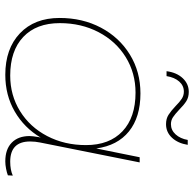

<svg xmlns="http://www.w3.org/2000/svg" viewBox="-24 -724 750 743"><g transform="rotate(90 351.5 -352.0)"><path d="M659 -26 658 -7Q648 -3 632.5 0Q617 3 604 3Q557 3 531.5 -22Q506 -47 506 -91Q506 -102 510 -126L512 -134Q474 -70 411 -33.5Q348 3 269 3Q168 3 108.5 -53.5Q49 -110 49 -207Q49 -296 86.5 -367Q124 -438 190.5 -479Q257 -520 341 -520Q433 -520 488 -475.5Q543 -431 554 -349L588 -517H608L531 -132Q527 -113 527 -93Q527 -16 605 -16Q637 -16 659 -26ZM541 -309Q541 -400 487.5 -450.5Q434 -501 338 -501Q262 -501 200.5 -463Q139 -425 104 -358Q69 -291 69 -208Q69 -117 122.5 -66.5Q176 -16 272 -16Q348 -16 409.5 -54Q471 -92 506 -159Q541 -226 541 -309ZM390 -656Q374 -672 361.5 -680Q349 -688 334 -688Q311 -688 295 -670Q279 -652 274 -621H255Q260 -660 282 -683.5Q304 -707 335 -707Q356 -707 371 -697.5Q386 -688 404 -670Q421 -654 433 -646Q445 -638 460 -638Q483 -638 499.5 -656Q516 -674 521 -703H540Q534 -665 512.5 -642Q491 -619 460 -619Q439 -619 424 -628.5Q409 -638 390 -656Z"/></g></svg>

Font: Montserrat Alternates Thin
Style: Italic
Weight: 250
Italic angle: -11.3°
Designer: Julieta Ulanovsky
Foundry: Julieta Ulanovsky
Version: Version 7.200